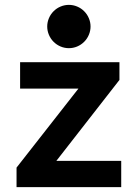

<svg xmlns="http://www.w3.org/2000/svg" viewBox="-20 -768 565 788"><path d="M477.5 0H47.9V-80.1L301.8 -404.3H62.5V-512.7H470.2V-439.9L211.4 -107.9H477.5ZM262.7 -570.3Q245.1 -570.3 228.8 -577.1Q212.4 -584 200 -596.4Q187.5 -608.9 180.7 -625.2Q173.8 -641.6 173.8 -659.2Q173.8 -676.8 180.7 -693.1Q187.5 -709.5 200 -721.9Q212.4 -734.4 228.8 -741.2Q245.1 -748 262.7 -748Q280.3 -748 296.6 -741.2Q313 -734.4 325.4 -721.9Q337.9 -709.5 344.7 -693.1Q351.6 -676.8 351.6 -659.2Q351.6 -641.6 344.7 -625.2Q337.9 -608.9 325.4 -596.4Q313 -584 296.6 -577.1Q280.3 -570.3 262.7 -570.3Z"/></svg>

Font: Cadman
Style: Bold
Weight: 700
Designer: Paul James MIller
Foundry: High-Logic / Made with FontCreator
Version: Version 2.114;March 28, 2021;FontCreator 13.0.0.2683 64-bit